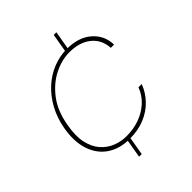

<svg xmlns="http://www.w3.org/2000/svg" viewBox="-201 -710 923 923"><g transform="rotate(-45 261.0 -248.0)"><path d="M201 104 220 -6H238L219 104ZM306 -490 325 -600H343L324 -490ZM230 12Q163 12 116 -19.5Q69 -51 49.5 -109.5Q30 -168 44 -248Q55 -308 81.5 -356Q108 -404 145.5 -438Q183 -472 228.5 -490Q274 -508 322 -508Q402 -508 449 -466.5Q496 -425 497 -362H475Q472 -420 430 -454Q388 -488 319 -488Q267 -488 214 -461.5Q161 -435 120.5 -382Q80 -329 66 -248Q54 -183 64 -137.5Q74 -92 99 -63.5Q124 -35 158 -21.5Q192 -8 228 -8Q277 -8 318 -23Q359 -38 389.5 -66Q420 -94 435 -134H457Q442 -93 410.5 -59.5Q379 -26 333.5 -7Q288 12 230 12Z"/></g></svg>

Font: DM Sans 24pt Thin
Style: Italic
Weight: 250
Italic angle: -10°
Designer: Colophon Foundry, Jonny Pinhorn
Foundry: Colophon Foundry
Version: Version 4.004;gftools[0.9.30]